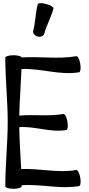

<svg xmlns="http://www.w3.org/2000/svg" viewBox="-20 -1160 554 1196"><path d="M256 -951C270 -1004 299 -1053 313 -1107C315 -1115 295 -1128 268 -1135C241 -1143 217 -1142 215 -1133C201 -1080 201 -1023 187 -969C183 -954 195 -938 214 -933C233 -927 251 -935 256 -951ZM13 -800C13 -667 28 -533 28 -400C28 -267 13 -133 13 0C13 9 36 16 64 16C92 16 115 9 115 0C115 -2 115 -4 115 -6C234 -15 354 20 473 -1C481 -2 485 -26 480 -54C475 -81 464 -102 455 -101C342 -81 226 -112 112 -107C108 -194 101 -281 100 -368C197 -375 295 -333 393 -350C401 -351 405 -375 400 -403C395 -430 384 -452 375 -450C284 -434 191 -448 100 -440C102 -537 110 -633 114 -730C233 -736 354 -689 473 -710C481 -711 485 -735 480 -763C475 -790 464 -812 455 -810C343 -790 228 -810 114 -802C115 -809 92 -816 64 -816C36 -816 13 -809 13 -800Z"/></svg>

Font: Nupuram Condensed Medium
Style: Regular
Weight: 500
Width: 3
Designer: Santhosh Thottingal (santhosh.thottingal@gmail.com)
Foundry: SMC
Version: Version 1.000